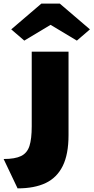

<svg xmlns="http://www.w3.org/2000/svg" viewBox="-32 -820 516 1059"><path d="M65 219 -12 57Q51 57 84.5 40.5Q118 24 130.5 -15Q143 -54 143 -123V-535H346V-75Q346 31 314 95.5Q282 160 220 189.5Q158 219 65 219ZM102 -596 30 -658 196 -800H298L464 -658L392 -596L232 -692H262Z"/></svg>

Font: Lexend Exa Black
Style: Regular
Weight: 900
Designer: Bonnie Shaver-Troup, Thomas Jockin
Foundry: Lexend
Version: Version 1.007